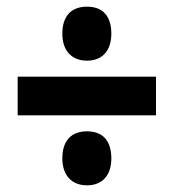

<svg xmlns="http://www.w3.org/2000/svg" viewBox="-20 -631 522 576"><path d="M241 -449C287 -449 314 -479 314 -530C314 -582 289 -611 241 -611C193 -611 167 -582 167 -530C167 -478 196 -449 241 -449ZM33 -285H448V-401H33ZM241 -75C287 -75 314 -105 314 -156C314 -208 289 -237 241 -237C193 -237 167 -208 167 -156C167 -104 196 -75 241 -75Z"/></svg>

Font: Noto Sans Kannada ExtraCondensed ExtraBold
Style: Regular
Weight: 800
Width: 2
Designer: Jelle Bosma - Monotype Design Team
Foundry: Monotype Imaging Inc.
Version: Version 2.005